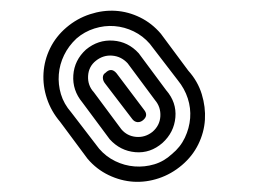

<svg xmlns="http://www.w3.org/2000/svg" viewBox="-20 -796 481 364"><path d="M253 -588Q262 -577 251 -568Q246 -564 240.5 -564.5Q235 -565 231 -570L179 -638Q175 -643 175 -649Q175 -655 180 -658Q191 -669 201 -657ZM222 -676Q210 -689 193 -690.5Q176 -692 162 -681Q148 -670 147 -652Q146 -634 158 -621L210 -551Q221 -538 238 -536.5Q255 -535 269 -546Q283 -558 284 -575.5Q285 -593 274 -606ZM295 -625Q315 -602 312.5 -573.5Q310 -545 288 -525Q265 -505 236.5 -507.5Q208 -510 188 -532L136 -602Q117 -625 119 -653.5Q121 -682 143 -702Q166 -721 194.5 -719Q223 -717 243 -695ZM264 -713Q251 -728 233.5 -736.5Q216 -745 197 -746.5Q178 -748 159 -742Q140 -736 125 -723Q110 -709 101.5 -691.5Q93 -674 91.5 -655Q90 -636 95.5 -617.5Q101 -599 115 -583L168 -514Q181 -499 198.5 -490.5Q216 -482 235 -480.5Q254 -479 272.5 -484.5Q291 -490 306 -504Q322 -517 330.5 -535Q339 -553 340.5 -572Q342 -591 336 -609.5Q330 -628 317 -644ZM337 -662Q355 -642 362.5 -617.5Q370 -593 368.5 -569Q367 -545 356 -522.5Q345 -500 325 -483Q305 -466 281 -458Q257 -450 233 -451.5Q209 -453 186 -464Q163 -475 146 -495L94 -565Q77 -585 69 -609Q61 -633 62.5 -657.5Q64 -682 75 -704.5Q86 -727 106 -744Q126 -761 150.5 -769Q175 -777 199 -775.5Q223 -774 245.5 -763Q268 -752 285 -732Z"/></svg>

Font: Zschusch
Style: Regular
Weight: 400
Designer: Peter Wiegel
Foundry: Peter Wiegel